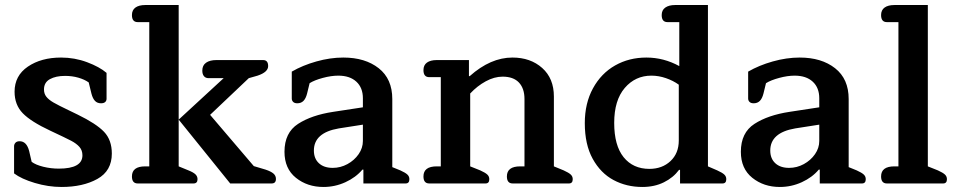

<svg xmlns="http://www.w3.org/2000/svg" viewBox="-20 -730 3809 764"><path d="M36 -40V-148Q36 -156 41.5 -162Q47 -168 58 -168Q86 -168 96 -129L106 -86Q122 -74 152 -66.5Q182 -59 214 -59Q308 -59 308 -112Q308 -132 296 -145.5Q284 -159 263 -170Q242 -181 180 -210Q103 -246 70.5 -279.5Q38 -313 38 -365Q38 -429 91 -465Q144 -501 223 -501Q277 -501 326.5 -482.5Q376 -464 404 -440V-337Q404 -329 398.5 -324Q393 -319 382 -319Q367 -319 358 -328.5Q349 -338 344 -357L333 -402Q316 -414 291.5 -421Q267 -428 239 -428Q202 -428 178.5 -415Q155 -402 155 -374Q155 -357 164.5 -345Q174 -333 193 -322Q212 -311 256 -290L289 -274Q363 -238 394 -205.5Q425 -173 425 -119Q425 -50 367.5 -18Q310 14 225 14Q172 14 118.5 -2Q65 -18 36 -40Z M505 -28Q505 -68 558 -68H574V-642H528Q505 -642 505 -670Q505 -690 519 -700Q533 -710 558 -710H691V-68L730 -52Q750 -44 758 -36Q766 -28 766 -17Q766 0 750 0H528Q505 0 505 -28ZM691 -254 870 -419H810Q798 -419 791.5 -427Q785 -435 785 -449Q785 -470 800 -480.5Q815 -491 841 -491H1027Q1047 -491 1047 -467Q1047 -443 1005 -429L970 -419L816 -273L990 -69L1037 -55Q1058 -48 1068 -39.5Q1078 -31 1078 -18Q1078 0 1061 0H896Z M1112 -126Q1112 -202 1166 -237Q1220 -272 1306 -285L1424 -303V-339Q1424 -381 1398 -405Q1372 -429 1326 -429Q1298 -429 1264.5 -420Q1231 -411 1212 -399L1202 -358Q1197 -338 1187.5 -328.5Q1178 -319 1163 -319Q1152 -319 1146.5 -324.5Q1141 -330 1141 -338V-445Q1184 -470 1239 -485.5Q1294 -501 1346 -501Q1433 -501 1487 -458.5Q1541 -416 1541 -336V-65L1573 -52Q1593 -43 1601 -35.5Q1609 -28 1609 -17Q1609 0 1594 0H1426V-55H1422Q1396 -24 1354.5 -5Q1313 14 1267 14Q1203 14 1157.5 -22.5Q1112 -59 1112 -126ZM1424 -169V-234L1328 -219Q1229 -202 1229 -131Q1229 -99 1249 -80.5Q1269 -62 1304 -62Q1335 -62 1362.5 -77Q1390 -92 1407 -116.5Q1424 -141 1424 -169Z M1665 -28Q1665 -68 1718 -68H1734V-423H1688Q1665 -423 1665 -451Q1665 -471 1679 -481Q1693 -491 1718 -491H1846V-427H1849Q1932 -501 2019 -501Q2091 -501 2137.5 -459.5Q2184 -418 2184 -346V-68L2223 -52Q2243 -43 2251 -35.5Q2259 -28 2259 -17Q2259 0 2244 0H2020Q1997 0 1997 -28Q1997 -68 2050 -68H2067V-336Q2067 -378 2045 -401.5Q2023 -425 1980 -425Q1947 -425 1913 -406.5Q1879 -388 1851 -358V-68L1891 -52Q1911 -43 1919 -35.5Q1927 -28 1927 -17Q1927 0 1912 0H1688Q1665 0 1665 -28Z M2307 -240Q2307 -319 2339.5 -378.5Q2372 -438 2427.5 -469.5Q2483 -501 2552 -501Q2621 -501 2683 -467V-642H2636Q2613 -642 2613 -670Q2613 -690 2627.5 -700Q2642 -710 2666 -710H2797V-68L2834 -52Q2854 -43 2862 -35.5Q2870 -28 2870 -17Q2870 0 2855 0H2686V-54H2682Q2659 -23 2621.5 -4.5Q2584 14 2536 14Q2473 14 2421.5 -13.5Q2370 -41 2338.5 -98Q2307 -155 2307 -240ZM2681 -171V-393Q2659 -409 2630 -419Q2601 -429 2572 -429Q2508 -429 2466 -380Q2424 -331 2424 -241Q2424 -151 2461.5 -104.5Q2499 -58 2564 -58Q2615 -58 2648 -89Q2681 -120 2681 -171Z M2928 -126Q2928 -202 2982 -237Q3036 -272 3122 -285L3240 -303V-339Q3240 -381 3214 -405Q3188 -429 3142 -429Q3114 -429 3080.5 -420Q3047 -411 3028 -399L3018 -358Q3013 -338 3003.5 -328.5Q2994 -319 2979 -319Q2968 -319 2962.5 -324.5Q2957 -330 2957 -338V-445Q3000 -470 3055 -485.5Q3110 -501 3162 -501Q3249 -501 3303 -458.5Q3357 -416 3357 -336V-65L3389 -52Q3409 -43 3417 -35.5Q3425 -28 3425 -17Q3425 0 3410 0H3242V-55H3238Q3212 -24 3170.5 -5Q3129 14 3083 14Q3019 14 2973.5 -22.5Q2928 -59 2928 -126ZM3240 -169V-234L3144 -219Q3045 -202 3045 -131Q3045 -99 3065 -80.5Q3085 -62 3120 -62Q3151 -62 3178.5 -77Q3206 -92 3223 -116.5Q3240 -141 3240 -169Z M3486 -28Q3486 -68 3539 -68H3555V-642H3509Q3486 -642 3486 -670Q3486 -690 3500 -700Q3514 -710 3539 -710H3672V-68L3712 -52Q3732 -43 3740 -35.5Q3748 -28 3748 -17Q3748 0 3733 0H3509Q3486 0 3486 -28Z"/></svg>

Font: Maitree Semibold
Style: Regular
Weight: 600
Designer: CadsonDemak Team
Foundry: CadsonDemak
Version: Version 1.000